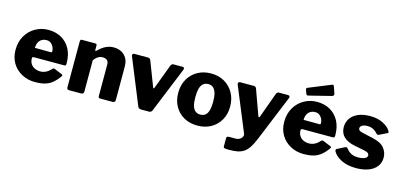

<svg xmlns="http://www.w3.org/2000/svg" viewBox="-75 -1271 4109 1957"><g transform="rotate(15 1979.0 -292.5)"><path d="M209 -216Q209 -182 224.5 -158Q240 -134 266.5 -121.5Q293 -109 326 -109Q356 -109 384 -122.5Q412 -136 444 -170Q448 -174 451 -174.5Q454 -175 463 -172L545 -138Q561 -131 549 -116Q514 -67 478.5 -39.5Q443 -12 400 -1Q357 10 302 10Q224 10 161 -24Q98 -58 62 -118Q26 -178 26 -257Q26 -342 63.5 -406Q101 -470 163.5 -505Q226 -540 299 -540Q377 -540 436.5 -506.5Q496 -473 530.5 -410Q565 -347 565 -257Q565 -245 562.5 -239Q560 -233 548 -232H223Q217 -232 213 -228Q209 -224 209 -216ZM375 -326Q385 -326 388.5 -328.5Q392 -331 392 -340Q392 -359 383 -380.5Q374 -402 355 -418Q336 -434 307 -434Q280 -434 258 -421.5Q236 -409 224 -385Q212 -361 212 -327Z M660 0Q636 0 636 -23V-509Q636 -530 653 -530H795Q812 -530 812 -512V-464Q812 -458 815 -456.5Q818 -455 824 -460Q847 -484 873 -502Q899 -520 927.5 -530Q956 -540 988 -540Q1059 -540 1102.5 -496.5Q1146 -453 1146 -380V-27Q1146 0 1118 0H989Q977 0 972.5 -5Q968 -10 968 -23V-355Q968 -383 951.5 -398Q935 -413 905 -413Q887 -413 871.5 -407Q856 -401 842 -388.5Q828 -376 814 -357V-26Q814 0 784 0H660Z M1717 -530Q1728 -530 1732 -522Q1736 -514 1732 -504L1536 -23Q1527 0 1502 0H1419Q1393 0 1384 -23L1188 -504Q1185 -514 1190 -522Q1195 -530 1206 -530H1354Q1363 -530 1369.5 -524.5Q1376 -519 1379 -512L1480 -250Q1486 -231 1495 -251L1593 -512Q1597 -519 1603 -524.5Q1609 -530 1617 -530H1717Z M2014 10Q1933 10 1871.5 -25Q1810 -60 1775.5 -121.5Q1741 -183 1741 -262Q1741 -346 1777 -408.5Q1813 -471 1875 -505.5Q1937 -540 2015 -540Q2097 -540 2158.5 -504Q2220 -468 2254.5 -405.5Q2289 -343 2289 -262Q2289 -183 2254 -121.5Q2219 -60 2157.5 -25Q2096 10 2014 10ZM2015 -106Q2047 -106 2068 -123Q2089 -140 2099 -176Q2109 -212 2109 -266Q2109 -321 2098.5 -357Q2088 -393 2067.5 -410.5Q2047 -428 2015 -428Q1984 -428 1962.5 -410.5Q1941 -393 1931 -357Q1921 -321 1921 -266Q1921 -211 1931 -175.5Q1941 -140 1962.5 -123Q1984 -106 2015 -106Z M2389 165Q2358 165 2345 161.5Q2332 158 2332 145V55Q2332 48 2338 42.5Q2344 37 2360 37H2429Q2447 37 2462 30Q2477 23 2486 13Q2495 3 2498.5 -9Q2502 -21 2498 -32L2304 -503Q2301 -514 2306 -522Q2311 -530 2322 -530H2470Q2479 -530 2485.5 -524.5Q2492 -519 2495 -512L2592 -244Q2595 -235 2600 -234.5Q2605 -234 2609 -244L2706 -512Q2710 -519 2716 -524.5Q2722 -530 2730 -530H2830Q2841 -530 2845.5 -522Q2850 -514 2846 -504L2646 -16Q2622 42 2598 77.5Q2574 113 2545 132Q2516 151 2478 158Q2440 165 2389 165Z M3044 -216Q3044 -182 3059.5 -158Q3075 -134 3101.5 -121.5Q3128 -109 3161 -109Q3191 -109 3219 -122.5Q3247 -136 3279 -170Q3283 -174 3286 -174.5Q3289 -175 3298 -172L3380 -138Q3396 -131 3384 -116Q3349 -67 3313.5 -39.5Q3278 -12 3235 -1Q3192 10 3137 10Q3059 10 2996 -24Q2933 -58 2897 -118Q2861 -178 2861 -257Q2861 -342 2898.5 -406Q2936 -470 2998.5 -505Q3061 -540 3134 -540Q3212 -540 3271.5 -506.5Q3331 -473 3365.5 -410Q3400 -347 3400 -257Q3400 -245 3397.5 -239Q3395 -233 3383 -232H3058Q3052 -232 3048 -228Q3044 -224 3044 -216ZM3210 -326Q3220 -326 3223.5 -328.5Q3227 -331 3227 -340Q3227 -359 3218 -380.5Q3209 -402 3190 -418Q3171 -434 3142 -434Q3115 -434 3093 -421.5Q3071 -409 3059 -385Q3047 -361 3047 -327ZM3256 -738 3281 -667Q3288 -644 3264 -637L3032 -579Q3020 -576 3014.5 -579Q3009 -582 3005 -591L2991 -630Q2986 -646 2999 -652L3237 -749Q3250 -754 3256 -738Z M3800 -385Q3784 -404 3758 -419.5Q3732 -435 3692 -435Q3661 -435 3639 -423.5Q3617 -412 3617 -390Q3617 -381 3625 -371.5Q3633 -362 3664 -355L3774 -330Q3863 -311 3899 -266Q3935 -221 3935 -165Q3935 -110 3904 -70.5Q3873 -31 3817.5 -10.5Q3762 10 3689 10Q3596 10 3533 -22Q3470 -54 3445 -99Q3441 -107 3441 -114.5Q3441 -122 3447 -126L3525 -166Q3537 -171 3543 -170Q3549 -169 3553 -164Q3566 -148 3582 -133.5Q3598 -119 3624 -109.5Q3650 -100 3690 -101Q3714 -102 3734 -107Q3754 -112 3765.5 -122Q3777 -132 3777 -147Q3777 -160 3766 -170Q3755 -180 3721 -187L3619 -207Q3543 -222 3502.5 -260Q3462 -298 3461 -362Q3461 -413 3488 -453.5Q3515 -494 3567.5 -517Q3620 -540 3694 -540Q3773 -540 3829.5 -511.5Q3886 -483 3909 -445Q3914 -438 3916.5 -430Q3919 -422 3909 -418L3827 -378Q3818 -374 3812 -376Q3806 -378 3800 -385Z"/></g></svg>

Font: Libre Franklin ExtraBold
Style: Regular
Weight: 800
Designer: Pablo Impallari, Rodrigo Fuenzalida, Nhung Nguyen
Foundry: Impallari Type
Version: Version 3.000